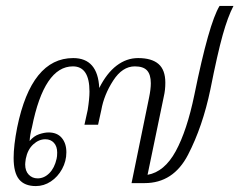

<svg xmlns="http://www.w3.org/2000/svg" viewBox="-20 -618 808 648"><path d="M26 -85Q26 -127 38 -188Q86 -422 227 -422Q310 -422 315 -321Q340 -371 373.5 -396.5Q407 -422 446 -422Q492 -422 515 -402Q538 -382 538 -339Q538 -314 533 -293L478 -28Q535 -38 573 -107.5Q611 -177 636 -298Q685 -539 721 -598H768Q749 -562 731.5 -499.5Q714 -437 690 -316Q664 -191 614.5 -95.5Q565 0 468 0H424L483 -288Q489 -317 489 -337Q489 -366 476.5 -380Q464 -394 435 -394Q393 -394 362 -346Q331 -298 322 -247L311 -197H265L276 -247Q282 -285 282 -309Q282 -394 226 -394Q129 -394 88 -189Q81 -162 80 -142Q94 -159 112 -165Q130 -171 144 -171Q173 -171 188.5 -152.5Q204 -134 204 -104Q204 -74 189.5 -47.5Q175 -21 151.5 -5.5Q128 10 101 10Q63 10 44.5 -12.5Q26 -35 26 -85ZM171 -82Q173 -90 173 -103Q173 -124 162 -136Q151 -148 133 -148Q111 -148 92 -130.5Q73 -113 67 -82Q65 -68 65 -63Q65 -41 77 -28.5Q89 -16 107 -16Q129 -16 146.5 -33.5Q164 -51 171 -82Z"/></svg>

Font: Taviraj ExtraLight
Style: Italic
Weight: 275
Italic angle: -12°
Designer: Katatrad Team
Foundry: CadsonDemak
Version: Version 1.001